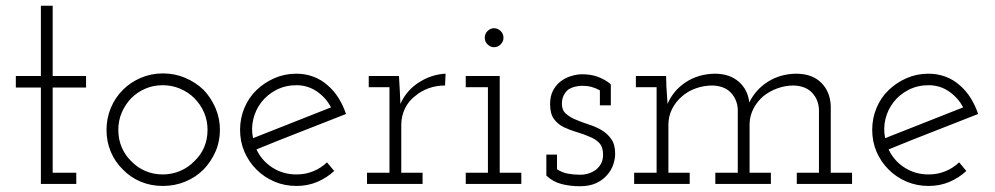

<svg xmlns="http://www.w3.org/2000/svg" viewBox="-20 -639 3456 667"><path d="M245 0V-39H163V-335H279V-375H163V-619H122V-375H35V-335H122V0Z M687 -50Q713 -77 728.5 -112Q744 -147 744 -188Q744 -228 728.5 -264Q713 -300 687 -327Q660 -353 623.5 -368.5Q587 -384 546 -384Q505 -384 469 -368.5Q433 -353 407 -327Q380 -300 365 -264Q350 -228 350 -188Q350 -147 365 -111.5Q380 -76 407 -50Q433 -23 468.5 -8Q504 7 546 7Q587 7 623.5 -8Q660 -23 687 -50ZM436 -79Q415 -99 403 -127Q391 -155 391 -188Q391 -220 403 -248Q415 -276 436 -298Q457 -319 485 -331Q513 -343 545 -343Q577 -343 605.5 -331Q634 -319 655 -298Q677 -276 689 -248Q701 -220 701 -188Q701 -155 689 -127Q677 -99 655 -79Q634 -57 605.5 -45Q577 -33 545 -33Q513 -33 485 -45Q457 -57 436 -79Z M1010 -343Q1049 -343 1080.5 -321.5Q1112 -300 1130 -266Q1062 -239 994.5 -212.5Q927 -186 859 -159Q852 -193 860 -225.5Q868 -258 888 -284Q909 -311 940.5 -327Q972 -343 1010 -343ZM1141 -45 1116 -75Q1095 -55 1068 -44Q1041 -33 1010 -33Q963 -33 926 -57Q889 -81 871 -120Q949 -152 1026.5 -182Q1104 -212 1182 -243Q1172 -273 1156 -298.5Q1140 -324 1119 -342Q1097 -362 1069 -372.5Q1041 -383 1010 -383Q969 -383 933.5 -367.5Q898 -352 871 -326Q844 -300 829 -264Q814 -228 814 -188Q814 -147 829 -112Q844 -77 871 -50Q898 -23 933.5 -8Q969 7 1010 7Q1049 7 1082 -7Q1115 -21 1141 -45Z M1448 0V-39H1374V-205Q1374 -236 1387 -262.5Q1400 -289 1423 -306Q1443 -323 1469.5 -332.5Q1496 -342 1526 -342L1528 -383Q1505 -382 1482.5 -375Q1460 -368 1439 -355Q1417 -342 1399.5 -322.5Q1382 -303 1371 -278Q1370 -295 1370 -300Q1370 -305 1369 -322L1366 -375H1261V-336H1333V-39H1255V0Z M1791 0V-39H1716V-375H1598V-336H1675V-39H1598V0ZM1729 -508Q1729 -522 1719 -531.5Q1709 -541 1696 -541Q1684 -541 1674 -531.5Q1664 -522 1664 -508Q1664 -494 1674 -484.5Q1684 -475 1696 -475Q1709 -475 1719 -484.5Q1729 -494 1729 -508Z M2090 -32Q2104 -48 2110.5 -67.5Q2117 -87 2117 -105Q2117 -137 2103.5 -156Q2090 -175 2070 -187Q2049 -199 2025.5 -206.5Q2002 -214 1981 -223Q1961 -231 1946.5 -243.5Q1932 -256 1932 -278Q1932 -295 1938 -307Q1944 -319 1953 -327Q1963 -334 1976.5 -337.5Q1990 -341 2003 -341Q2020 -341 2035 -337Q2050 -333 2064 -325V-273H2102V-346Q2092 -355 2080 -361.5Q2068 -368 2055 -373Q2039 -378 2027 -379.5Q2015 -381 2002 -381Q1984 -381 1963 -374.5Q1942 -368 1926 -355Q1910 -342 1900.5 -323Q1891 -304 1891 -277Q1891 -244 1904.5 -225.5Q1918 -207 1939 -197Q1960 -187 1984 -180Q2008 -173 2028 -164Q2049 -156 2062 -142Q2075 -128 2075 -102Q2075 -84 2068.5 -71.5Q2062 -59 2051 -50Q2039 -41 2025 -36.5Q2011 -32 1996 -32Q1974 -32 1954 -35.5Q1934 -39 1915 -51V-102H1878V-29Q1901 -7 1931.5 0.5Q1962 8 1994 8Q2028 8 2051.5 -3Q2075 -14 2090 -32Z M2376 0V-39H2302V-205Q2302 -235 2314.5 -260Q2327 -285 2349 -304Q2369 -322 2397 -332Q2425 -342 2456 -342Q2498 -340 2519.5 -316.5Q2541 -293 2543 -260V-39H2465V0H2658V-39H2584V-209Q2585 -238 2598 -262.5Q2611 -287 2632 -305Q2653 -322 2680.5 -332Q2708 -342 2738 -342Q2780 -340 2801.5 -316.5Q2823 -293 2825 -260V-39H2748V0H2940V-39H2866V-271Q2864 -321 2832.5 -352Q2801 -383 2745 -383Q2690 -382 2647.5 -355Q2605 -328 2583 -283Q2578 -328 2546 -355.5Q2514 -383 2463 -383Q2406 -382 2362.5 -353.5Q2319 -325 2299 -278Q2298 -295 2297 -308.5Q2296 -322 2295 -339L2294 -375H2189V-336H2261V-39H2183V0Z M3206 -343Q3245 -343 3276.5 -321.5Q3308 -300 3326 -266Q3258 -239 3190.5 -212.5Q3123 -186 3055 -159Q3048 -193 3056 -225.5Q3064 -258 3084 -284Q3105 -311 3136.5 -327Q3168 -343 3206 -343ZM3337 -45 3312 -75Q3291 -55 3264 -44Q3237 -33 3206 -33Q3159 -33 3122 -57Q3085 -81 3067 -120Q3145 -152 3222.5 -182Q3300 -212 3378 -243Q3368 -273 3352 -298.5Q3336 -324 3315 -342Q3293 -362 3265 -372.5Q3237 -383 3206 -383Q3165 -383 3129.5 -367.5Q3094 -352 3067 -326Q3040 -300 3025 -264Q3010 -228 3010 -188Q3010 -147 3025 -112Q3040 -77 3067 -50Q3094 -23 3129.5 -8Q3165 7 3206 7Q3245 7 3278 -7Q3311 -21 3337 -45Z"/></svg>

Font: Josefin Slab Thin
Style: Regular
Weight: 400
Version: Version 2.000